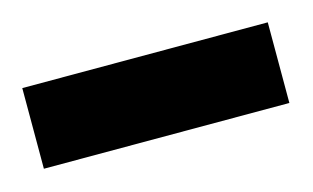

<svg xmlns="http://www.w3.org/2000/svg" viewBox="-31 -758 337 207"><g transform="rotate(-15 137.0 -655.0)"><path d="M0 -610V-700H274V-610Z"/></g></svg>

Font: Archivo SemiCondensed ExtraBold
Style: Regular
Weight: 800
Width: 4
Designer: Hector Gatti
Foundry: Omnibus-Type
Version: Version 2.001